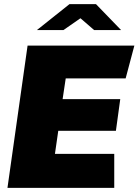

<svg xmlns="http://www.w3.org/2000/svg" viewBox="-20 -906 668 926"><path d="M628 -686 586 -528H297L282 -428H560L539 -275H261L245 -164H531V0H16L113 -686ZM368 -818 286 -761H158L315 -886H443L564 -761H434Z"/></svg>

Font: Chivo Black Italic
Style: Regular
Weight: 900
Italic angle: -8.05°
Designer: Hector Gatti
Foundry: Omnibus-Type
Version: Version 1.007